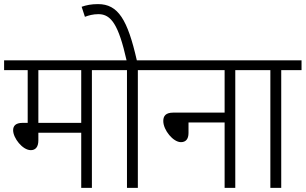

<svg xmlns="http://www.w3.org/2000/svg" viewBox="-20 -916 1490 936"><path d="M428 -574H527V-622H0V-574H115V-317H90C56 -317 44 -302 44 -281C44 -243 90 -184 130 -184C152 -184 167 -198 167 -232V-269H376V0H428ZM376 -574V-317H167V-574Z M652 -574H751V-622H647C602 -820 556 -896 458 -896C425 -896 401 -891 378 -883L394 -834C412 -841 434 -847 460 -847C522 -847 558 -795 597 -622H514V-574H599V0H652Z M737 -622V-574H1075V-367H825C788 -367 776 -351 776 -326C776 -282 824 -223 862 -223C885 -223 899 -237 899 -268V-319H1075V0H1127V-574H1227V-622Z M1351 -574H1450V-622H1213V-574H1298V0H1351Z"/></svg>

Font: Noto Sans SemiCondensed Light
Style: Regular
Weight: 300
Width: 4
Designer: Monotype Design Team
Foundry: Monotype Imaging Inc.
Version: Version 2.013